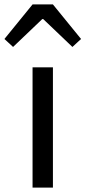

<svg xmlns="http://www.w3.org/2000/svg" viewBox="-55 -847 386 867"><path d="M92 0V-543H184V0ZM-35 -671 92 -827H184L311 -671L272 -635L140 -761H136L4 -635Z"/></svg>

Font: Noto Sans KR Thin
Style: Regular
Weight: 400
Version: Version 2.004-H2;hotconv 1.0.118;makeotfexe 2.5.65603